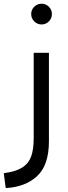

<svg xmlns="http://www.w3.org/2000/svg" viewBox="-96 -753 358 1009"><path d="M67.9 -679.2Q67.9 -701.7 84 -717.5Q100.1 -733.4 122.6 -733.4Q145 -733.4 160.9 -717.5Q176.8 -701.7 176.8 -679.2Q176.8 -656.7 160.9 -640.6Q145 -624.5 122.6 -624.5Q100.1 -624.5 84 -640.6Q67.9 -656.7 67.9 -679.2ZM-76.2 157.2Q-13.7 148.9 20 127.9Q53.7 106.9 67.4 70.1Q81.1 33.2 81.1 -28.3V-475.6H161.1V-9.8Q161.1 113.8 99.9 171.6Q38.6 229.5 -65.9 235.4Z"/></svg>

Font: Selawik
Style: Regular
Weight: 400
Designer: Aaron Bell
Foundry: Microsoft Corporation
Version: Version 1.01